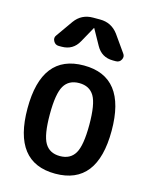

<svg xmlns="http://www.w3.org/2000/svg" viewBox="-116 -841 732 926"><g transform="rotate(15 250.0 -378.0)"><path d="M325.2 -402.8Q301.8 -442.4 250 -442.4Q198.2 -442.4 174.8 -402.8Q151.4 -363.3 151.4 -260.3Q151.4 -157.2 174.8 -117.7Q198.2 -78.1 250 -78.1Q301.8 -78.1 325.2 -117.7Q348.6 -157.2 348.6 -260.3Q348.6 -363.3 325.2 -402.8ZM460 -260.3Q460 9.8 250 9.8Q40 9.8 40 -260.3Q40 -530.3 250 -530.3Q460 -530.3 460 -260.3ZM267.6 -764.6Q324.2 -764.6 358.4 -718.8L417 -635.7Q427.7 -622.1 419.4 -606Q411.1 -589.8 392.6 -589.8H377.9Q321.3 -589.8 293.9 -639.6L251 -716.8Q251 -717.8 250 -717.8Q249 -717.8 249 -716.8L206.1 -639.6Q178.7 -589.8 122.1 -589.8H107.4Q89.8 -589.8 81.1 -606Q72.3 -622.1 83 -635.7L141.6 -718.8Q174.8 -764.6 232.4 -764.6Z"/></g></svg>

Font: Rounded Mgen+ 1m medium
Style: Regular
Weight: 500
Designer: [Source Han Sans]
Ryoko NISHIZUKA  (kana & ideographs); Paul D. Hunt (Latin, Greek & Cyrillic); Wenlong ZHANG  (bopomofo
Version: Version 1.059.20150602